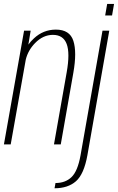

<svg xmlns="http://www.w3.org/2000/svg" viewBox="-36 -756 616 1005"><path d="M-15.5 0 90 -595.5H124.5L112.5 -522.5Q124.5 -539.5 141.5 -555Q190.5 -601 256.5 -601Q329 -601 348 -542.2Q367 -483.5 348 -375.5L282 0H246.5L313 -377Q331 -478 313 -525.8Q295 -573.5 241 -573.5Q189.5 -573.5 147.5 -530.5Q111 -493 99 -444.5L20 0ZM249.5 229.5 254.5 202Q306 202 338.2 171.2Q370.5 140.5 385.5 57.5L500.5 -595.5H536L421.5 56.5Q403.5 156 361.5 192.8Q319.5 229.5 249.5 229.5ZM525 -735.5H561L550.5 -675H514.5Z"/></svg>

Font: Anybody ExtraLight
Style: Italic
Weight: 200
Italic angle: -10°
Designer: Tyler Finck
Foundry: Etcetera Type Company
Version: Version 1.010; ttfautohint (v1.8.3) -l 8 -r 50 -G 200 -x 14 